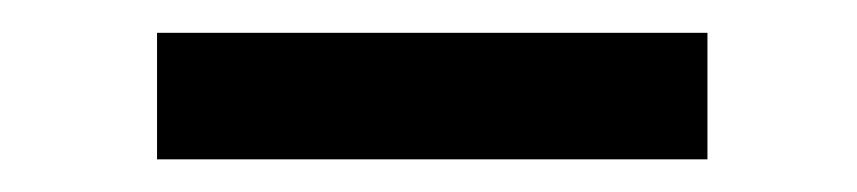

<svg xmlns="http://www.w3.org/2000/svg" viewBox="-20 -728 522 117"><path d="M411.1 -630.9H75.7V-708H411.1Z"/></svg>

Font: Vazir Medium FD
Style: Medium-FD
Weight: 500
Designer: Saber Rastikerdar
Foundry: Saber Rastikerdar
Version: Version 30.0.0